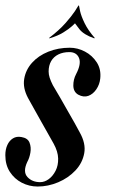

<svg xmlns="http://www.w3.org/2000/svg" viewBox="-30 -675 418 702"><path d="M255.8 -329Q238.5 -339.2 238.1 -361.8Q237.8 -384.2 248.2 -404Q267.8 -441.2 258.9 -462.9Q250 -484.5 223.5 -484.5Q200.5 -484.5 183.4 -476Q166.2 -467.5 157 -451.5Q147.8 -435.5 147.8 -413.5Q147.8 -402.8 151.6 -390.8Q155.5 -378.8 163.2 -363.5Q175.8 -343 189.5 -318.8Q203.2 -294.5 217 -270.5Q230.8 -246.5 242.4 -226Q254 -205.5 261.2 -191.5Q284.5 -150.5 278 -114.8Q271.5 -79 245.6 -51.6Q219.8 -24.2 182.9 -8.6Q146 7 107.8 7Q76.8 7 49.8 -6.9Q22.8 -20.8 6.1 -46.5Q-10.5 -72.2 -10.5 -107.5Q-10.5 -128.8 -3.1 -144.9Q4.2 -161 17.4 -169.1Q30.5 -177.2 48.2 -174Q71.5 -170.2 78 -153.4Q84.5 -136.5 81.1 -116.9Q77.8 -97.2 69.5 -82.5Q53 -46.8 70.2 -27.9Q87.5 -9 116.8 -9Q133 -9 148.1 -20Q163.2 -31 173.2 -50.5Q183.2 -70 182.6 -95.5Q182 -121 166 -150Q160 -160.8 147.4 -183Q134.8 -205.2 120.1 -231.4Q105.5 -257.5 92.4 -280.9Q79.2 -304.2 72.2 -317.2Q53 -353.5 58.5 -386.6Q64 -419.8 87.2 -445.6Q110.5 -471.5 146.6 -486Q182.8 -500.5 225 -500.5Q253.8 -500.5 280.5 -486.5Q307.2 -472.5 323.8 -447Q340.2 -421.5 336.5 -387.8Q334.2 -366 322.2 -348.4Q310.2 -330.8 293 -324.5Q275.8 -318.2 255.8 -329ZM151.5 -535 148.8 -535.8Q186.2 -564.2 209.1 -590.2Q232 -616.2 243.8 -634Q255.5 -651.8 256.8 -654.8H258.8L245.2 -591Q244 -589 232.6 -578.8Q221.2 -568.5 201.1 -556.1Q181 -543.8 151.5 -535ZM314 -535Q275.8 -548.5 260.5 -568.1Q245.2 -587.8 243.2 -591L256.8 -654.8H258.8Q259 -651.8 262.9 -634Q266.8 -616.2 279.4 -590.2Q292 -564.2 316.8 -535.8Z"/></svg>

Font: Emberly Black
Style: Italic
Weight: 900
Italic angle: -12°
Designer: Rajesh Rajput
Foundry: Rajesh Rajput
Version: Version 1.000